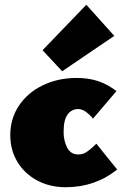

<svg xmlns="http://www.w3.org/2000/svg" viewBox="-20 -772 515 803"><path d="M23 -207Q23 -276 59.5 -330.5Q96 -385 159.5 -415.5Q223 -446 301 -446Q351 -446 391 -432.5Q431 -419 467 -391L369 -276Q356 -292 339.5 -304Q323 -316 307 -316Q280 -316 263 -293.5Q246 -271 246 -220Q246 -183 261 -154.5Q276 -126 307 -126Q326 -126 340 -135Q354 -144 366.5 -155.5Q379 -167 383 -171L470 -63Q378 11 255 11Q188 11 135 -17.5Q82 -46 52.5 -95.5Q23 -145 23 -207ZM158 -562 341 -752 458 -622 240 -474Z"/></svg>

Font: Ysabeau Black
Style: Regular
Weight: 900
Designer: Christian Thalmann (Catharsis Fonts)
Version: Version 0.003